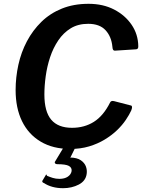

<svg xmlns="http://www.w3.org/2000/svg" viewBox="-20 -772 759 1008"><path d="M445 -752Q521 -752 579 -722Q637 -692 671 -642Q705 -592 706 -530Q707 -513 693 -513L583 -506Q571 -505 570 -527Q565 -580 534 -613.5Q503 -647 443 -647Q390 -647 351.5 -623.5Q313 -600 286 -560Q259 -520 243 -471.5Q227 -423 220 -372Q213 -321 213 -276Q213 -186 249 -143.5Q285 -101 358 -101Q423 -101 473 -132.5Q523 -164 558 -234Q563 -245 579 -241L668 -218Q678 -215 669 -192Q659 -170 640.5 -142.5Q622 -115 594.5 -88.5Q567 -62 530 -39.5Q493 -17 448 -3.5Q403 10 349 10Q258 10 193.5 -28.5Q129 -67 95.5 -136Q62 -205 62 -299Q62 -366 76.5 -432Q91 -498 121.5 -555.5Q152 -613 197.5 -657.5Q243 -702 305 -727Q367 -752 445 -752ZM435 141Q430 178 393.5 197Q357 216 311 216Q281 216 255.5 209Q230 202 211 189Q206 188 203.5 184.5Q201 181 202 178L221 146Q222 142 224 145Q226 148 227 151Q241 157 257 162Q273 167 292 167Q319 167 336 155.5Q353 144 356 126Q358 108 341.5 99Q325 90 281 90Q274 90 270 86.5Q266 83 268 78L318 -5H379L351 52Q349 55 348 55Q347 55 349 55Q385 56 404.5 69.5Q424 83 431 102Q438 121 435 141Z"/></svg>

Font: Libre Franklin SemiBold
Style: Italic
Weight: 600
Italic angle: -8°
Designer: Pablo Impallari, Rodrigo Fuenzalida, Nhung Nguyen
Foundry: Impallari Type
Version: Version 3.000